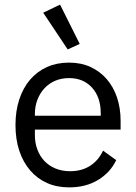

<svg xmlns="http://www.w3.org/2000/svg" viewBox="-20 -799 589 831"><path d="M279 12Q226 12 183.5 -7Q141 -26 110.5 -61.5Q80 -97 63.5 -146.5Q47 -196 47 -258Q47 -319 63.5 -369Q80 -419 110.5 -454.5Q141 -490 183.5 -509Q226 -528 279 -528Q331 -528 372 -509Q413 -490 442 -456.5Q471 -423 486.5 -377Q502 -331 502 -276V-238H131V-214Q131 -181 141.5 -152.5Q152 -124 171.5 -103Q191 -82 219.5 -70Q248 -58 284 -58Q333 -58 369.5 -81Q406 -104 426 -147L483 -106Q458 -53 405 -20.5Q352 12 279 12ZM279 -461Q246 -461 219 -449.5Q192 -438 172.5 -417Q153 -396 142 -367.5Q131 -339 131 -305V-298H416V-309Q416 -378 378.5 -419.5Q341 -461 279 -461ZM167 -744 240 -779 325 -609 273 -585Z"/></svg>

Font: IBM Plex Sans Hebrew
Style: Regular
Weight: 400
Designer: Mike Abbink, Paul van der Laan, Pieter van Rosmalen, Yanek Iontef
Foundry: Bold Monday
Version: Version 1.2